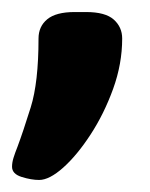

<svg xmlns="http://www.w3.org/2000/svg" viewBox="-32 -174 250 319"><path d="M33 125Q20 125 4 120Q-12 115 -12 103Q-12 96 -9.5 88Q-7 80 -3 70Q6 46 19 4.5Q32 -37 32 -110Q32 -130 46.5 -142Q61 -154 92 -154H111Q143 -154 157 -141.5Q171 -129 171 -110Q171 -68 156 -26.5Q141 15 118.5 49.5Q96 84 73 104.5Q50 125 33 125Z"/></svg>

Font: Asap
Style: Bold
Weight: 700
Designer: Pablo Cosgaya
Foundry: Omnibus-Type
Version: Version 3.001; ttfautohint (v1.8.3)